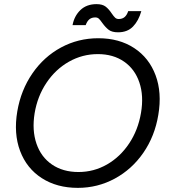

<svg xmlns="http://www.w3.org/2000/svg" viewBox="-20 -897 817 929"><path d="M63.7 -358.3Q81.3 -461.3 136.8 -541.8Q192.2 -622.3 275.2 -667.2Q358.3 -712 455.5 -712Q556.8 -712 629.2 -664.5Q701.5 -617 732.8 -532.8Q764.2 -448.7 746 -341.3Q729.2 -238.5 673.8 -158.1Q618.3 -77.7 535.3 -32.8Q452.3 12 356.8 12Q255.3 12 182.2 -35.1Q109 -82.2 77.2 -166.7Q45.5 -251.2 63.7 -358.3ZM662.2 -350.7Q676.3 -433 654.4 -497.9Q632.5 -562.8 580.1 -599Q527.7 -635.2 453.3 -635.2Q378.5 -635.2 313.8 -598.6Q249 -562 205.2 -496.9Q161.3 -431.8 147.5 -349Q134.2 -266.7 156.5 -201.8Q178.8 -136.8 231.7 -100.8Q284.5 -64.7 359.8 -64.7Q433.8 -64.7 497.7 -101.2Q561.5 -137.8 604.8 -202.8Q648.2 -267.8 662.2 -350.7ZM475.3 -785.5Q465.3 -800 458.6 -806.3Q451.8 -812.7 441 -812.7Q423.7 -812.7 412.7 -803.8Q401.7 -795 394.5 -775.3H331Q339.2 -819.3 368.9 -848.2Q398.7 -877 447.2 -877Q475.8 -877 491.3 -864.9Q506.8 -852.8 520.7 -831.7Q530.2 -817.8 537.1 -811.4Q544 -805 554.3 -805Q572 -805 583.2 -814.7Q594.3 -824.3 600.3 -843.2H663.8Q650.8 -796.8 623.8 -768.8Q596.8 -740.7 551.2 -740.7Q522 -740.7 506.4 -752.4Q490.8 -764.2 475.3 -785.5Z"/></svg>

Font: Oak Sans Light Italic
Style: Regular
Weight: 400
Italic angle: -9.5°
Foundry: Erik Kennedy, Walven
Version: Version 1.000;Glyphs 3.1.2 (3151)